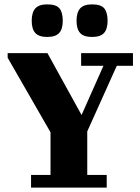

<svg xmlns="http://www.w3.org/2000/svg" viewBox="-20 -858 638 878"><path d="M15 -615H197L353 -332L453 -557H351V-615H588V-557H514L379 -257V-58H468V0H122V-58H211V-253L15 -594ZM125 -763Q125 -801 141.5 -819.5Q158 -838 196 -838Q237 -838 252 -819.5Q267 -801 267 -763Q267 -725 250.5 -707Q234 -689 196 -689Q158 -689 141.5 -707Q125 -725 125 -763ZM330 -763Q330 -801 346.5 -819.5Q363 -838 401 -838Q442 -838 457 -819.5Q472 -801 472 -763Q472 -725 455.5 -707Q439 -689 401 -689Q363 -689 346.5 -707Q330 -725 330 -763Z"/></svg>

Font: Bigshot One
Style: Regular
Weight: 400
Designer: Gesine Todt
Foundry: Gesine Todt
Version: Version 1.001